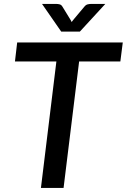

<svg xmlns="http://www.w3.org/2000/svg" viewBox="-20 -930 628 950"><path d="M575.5 -626H371.5L294.5 0H182.5L259 -626H54L65 -720H587.5ZM501 -910.5 375 -773.5H283L188 -910.5H260Q266 -910.5 274.8 -908.5Q283.5 -906.5 289 -897L329.5 -831Q331 -828.5 332.2 -826Q333.5 -823.5 334.5 -821Q336.5 -823.5 338.2 -826Q340 -828.5 342 -831L397 -896.5Q405 -906.5 414 -908.5Q423 -910.5 429.5 -910.5Z"/></svg>

Font: Lato SemiBold
Style: Italic
Weight: 600
Italic angle: -7°
Designer: Lukasz Dziedzic with Adam Twardoch and Botio Nikoltchev
Foundry: tyPoland Lukasz Dziedzic
Version: Version 2.015; 2015-08-06; http://www.latofonts.com/